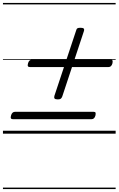

<svg xmlns="http://www.w3.org/2000/svg" viewBox="-20 -905 803 1300"><path d="M372 -232Q355 -232 350 -237.5Q345 -243 348 -255L495 -697Q498 -710 504.5 -713.5Q511 -717 524 -717Q541 -717 546.5 -712Q552 -707 548 -694L402 -253Q398 -242 392 -237Q386 -232 372 -232ZM67 -98Q57 -98 54 -104Q51 -110 55 -124Q62 -148 82 -148H614Q625 -148 627 -141.5Q629 -135 626 -122Q619 -98 600 -98ZM182 -451Q172 -451 169 -457Q166 -463 170 -477Q177 -501 197 -501H729Q740 -501 742 -494.5Q744 -488 741 -475Q734 -451 715 -451ZM0 365H763V375H0ZM0 -20H763V0H0ZM0 -505H763V-500H0ZM0 -885H763V-875H0Z"/></svg>

Font: Playwrite DK Loopet Guides
Style: Regular
Weight: 400
Designer: Veronika Burian, José Scaglione
Foundry: TypeTogether
Version: Version 1.003